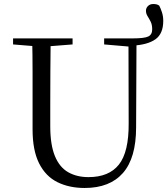

<svg xmlns="http://www.w3.org/2000/svg" viewBox="-20 -919 837 955"><path d="M401 16Q324 16 265.5 -13Q207 -42 174.5 -106.5Q142 -171 142 -276V-391Q142 -476 142 -560.5Q142 -645 140 -728H232Q231 -645 230.5 -561Q230 -477 230 -391V-291Q230 -199 253 -143Q276 -87 319 -62.5Q362 -38 420 -38Q522 -38 571.5 -100.5Q621 -163 620 -306L619 -728H659L657 -286Q657 -133 591.5 -58.5Q526 16 401 16ZM639 -692V-728Q698 -728 717.5 -737.5Q737 -747 737 -773Q737 -796 729.5 -811Q722 -826 714 -838.5Q706 -851 706 -866Q706 -879 716 -889Q726 -899 742 -899Q751 -899 758 -897.5Q765 -896 772 -891Q779 -878 785.5 -858Q792 -838 792 -815Q792 -751 753 -723.5Q714 -696 639 -692ZM45 -698V-728H341V-698L201 -687H180ZM498 -698V-728H642V-687H626Z"/></svg>

Font: Noto Serif JP
Style: Regular
Weight: 400
Designer: Ryoko NISHIZUKA  (kana & ideographs); Frank Grießhammer (Latin, Greek & Cyrillic); Wenlong ZHANG  (bopomofo); Sandoll Co
Foundry: Adobe
Version: Version 2.003-H1;hotconv 1.1.1;makeotfexe 2.6.0